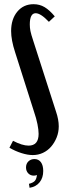

<svg xmlns="http://www.w3.org/2000/svg" viewBox="-20 -729 314 915"><path d="M164 -91Q164 -110 158.5 -137.5Q153 -165 142 -197L52 -480Q33 -538 33 -581Q33 -638 62.5 -673.5Q92 -709 140 -709Q169 -709 192.5 -695Q216 -681 241 -651L213 -625Q174 -666 150 -666Q122 -666 122 -612Q122 -597 125 -581.5Q128 -566 139 -533L247 -197Q260 -159 260 -127Q260 -99 250 -74Q240 -49 223.5 -30Q207 -11 184.5 -0.5Q162 10 136 10Q112 10 82 0.5Q52 -9 25 -25L42 -58Q86 -35 116 -35Q164 -35 164 -91ZM156 105Q149 108 141 108Q125 108 114.5 97Q104 86 104 69Q104 51 115.5 40Q127 29 144 29Q164 29 175 44Q186 59 186 86Q186 118 169 139.5Q152 161 121 166L118 147Q138 142 146 133Q154 124 156 105Z"/></svg>

Font: Moniqa ExtBd Cond Paragraph
Style: Regular
Weight: 800
Width: 3
Designer: Rajesh Rajput
Foundry: Rajesh Rajput
Version: Version 1.000